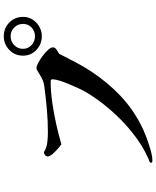

<svg xmlns="http://www.w3.org/2000/svg" viewBox="77 -906 845 1040"><g transform="rotate(-90 500.0 -386.5)"><path d="M890 -685Q890 -713 870.5 -732.5Q851 -752 823 -752Q795 -752 775 -732.5Q755 -713 755 -685Q755 -657 775.5 -638.5Q796 -620 823 -620Q851 -620 870.5 -638.5Q890 -657 890 -685ZM763 -523Q763 -511 749.5 -502.5Q736 -494 728 -489Q706 -445 682.5 -400.5Q659 -356 632 -315Q574 -227 501.5 -158Q429 -89 335 -42Q313 -31 278 -17.5Q243 -4 207.5 6Q172 16 148 16Q145 16 141.5 14.5Q138 13 138 9Q138 3 145 0Q150 -1 153.5 -3Q157 -5 161 -6Q233 -38 301 -92.5Q369 -147 426.5 -214Q484 -281 523 -348Q530 -360 541 -384Q552 -408 563.5 -435Q575 -462 582.5 -486.5Q590 -511 590 -524Q590 -532 586 -533.5Q582 -535 576 -535Q525 -535 465.5 -526.5Q406 -518 347 -505Q288 -492 238 -477Q230 -482 214 -496Q198 -510 185 -525.5Q172 -541 172 -550Q172 -560 179.5 -565.5Q187 -571 195 -572Q218 -557 247 -553.5Q276 -550 302 -550Q364 -550 426 -555.5Q488 -561 549 -569Q568 -571 583.5 -577.5Q599 -584 615 -594Q620 -597 632.5 -604.5Q645 -612 651 -612Q661 -612 679 -602.5Q697 -593 716.5 -578.5Q736 -564 749.5 -549Q763 -534 763 -523ZM928 -685Q928 -642 896.5 -612.5Q865 -583 823 -583Q780 -583 749 -612.5Q718 -642 718 -685Q718 -729 749 -759Q780 -789 823 -789Q867 -789 897.5 -759Q928 -729 928 -685Z"/></g></svg>

Font: Kaisei HarunoUmi
Style: Bold
Weight: 700
Designer: Font-Kai, 金井和夫
Foundry: KAZUO KANAI
Version: Version 5.003